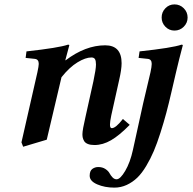

<svg xmlns="http://www.w3.org/2000/svg" viewBox="-20 -651 884 878"><path d="M279.8 -375Q370.6 -443.8 460.9 -443.8Q536.1 -443.8 536.1 -361.8Q536.1 -333.5 524.9 -285.2L488.8 -123Q482.9 -94.7 482.9 -81.1Q482.9 -64.9 491.2 -64.9Q509.3 -64.9 542 -106.9L573.2 -80.1Q525.9 -31.7 488 -9.8Q450.2 12.2 412.1 12.2Q393.6 12.2 381.6 7.3Q369.6 2.4 364.7 -6.1Q359.9 -14.6 358.4 -21.5Q356.9 -28.3 356.9 -37.1Q356.9 -56.6 371.1 -117.2L407.2 -279.8Q418.9 -335 418.9 -356Q418.9 -373 414.3 -380.6Q409.7 -388.2 397.9 -388.2Q371.1 -388.2 334.5 -366Q297.9 -343.8 261.2 -297.9L193.8 -12.2L85.9 20L78.1 0L150.9 -319.8Q157.2 -349.1 157.2 -358.9Q157.2 -379.9 139.2 -381.8L97.2 -386.2L101.1 -416Q248 -432.1 291 -446.8Q296.9 -446.8 296.9 -443.8L278.8 -376ZM786.1 -325.2 765.1 -234.9Q752 -177.7 740.5 -134.8Q729 -91.8 713.6 -43.5Q698.2 4.9 683.3 39.8Q668.5 74.7 648.7 107.9Q628.9 141.1 607.7 161.6Q586.4 182.1 559.6 194.6Q532.7 207 502.9 207Q459 207 424.6 192.1Q390.1 177.2 390.1 152.8Q390.1 130.4 402.1 121.6Q414.1 112.8 429.2 112.8Q448.2 112.8 461.7 121.6Q475.1 130.4 480.7 140.9Q486.3 151.4 494.6 160.2Q502.9 168.9 513.2 168.9Q529.8 168.9 552.5 130.6Q575.2 92.3 587.9 34.2L634.8 -179.2L668 -319.8Q673.8 -346.7 673.8 -358.9Q673.8 -379.9 655.8 -381.8L613.8 -386.2L618.2 -416Q768.1 -432.1 810.1 -446.8Q815.9 -446.8 815.9 -443.8Q797.9 -376 786.1 -325.2ZM719.2 -570.8Q719.2 -595.7 736.3 -613.3Q753.4 -630.9 777.8 -630.9Q802.7 -630.9 820.3 -613.3Q837.9 -595.7 837.9 -570.8Q837.9 -546.4 820.3 -528.8Q802.7 -511.2 777.8 -511.2Q753.4 -511.2 736.3 -528.8Q719.2 -546.4 719.2 -570.8Z"/></svg>

Font: Linux Libertine
Style: Bold Italic
Weight: 700
Italic angle: -11.5°
Designer: Philipp H. Poll
Foundry: Philipp H. Poll
Version: Version 4.0.5